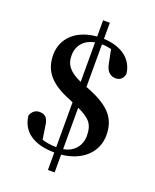

<svg xmlns="http://www.w3.org/2000/svg" viewBox="-172 -928 933 1154"><g transform="rotate(20 294.5 -351.5)"><path d="M279 128H322V14C452 1 538 -77 538 -188C538 -290 490 -357 337 -416L326 -420V-693C348 -693 367 -690 387 -685L404 -600C414 -543 444 -529 474 -529C497 -529 519 -543 525 -575C516 -666 441 -723 326 -728V-831H283V-727C153 -717 72 -641 72 -534C72 -425 135 -363 256 -315L279 -305V-18C242 -19 214 -23 187 -32L173 -122C167 -167 147 -183 113 -183C89 -183 68 -170 57 -140C67 -43 143 15 279 16ZM322 -286C405 -248 429 -215 429 -145C429 -82 390 -33 322 -21ZM283 -437C210 -470 177 -505 177 -568C177 -633 218 -678 283 -690Z"/></g></svg>

Font: GenRyuMin2 TW B
Style: Regular
Weight: 700
Version: Version 2.100;PS 2.1;hotconv 16.6.51;makeotf.lib2.5.65220 DE